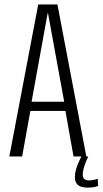

<svg xmlns="http://www.w3.org/2000/svg" viewBox="-20 -696 456 854"><path d="M21.5 0H78.5L115 -202.5H271L307 0H364L235.5 -676H150ZM120.5 -243.5 192 -637.5H193.5L265.5 -243.5ZM369 138.5Q379.5 138.5 389.5 137.5Q399.5 136.5 406.8 134.2Q414 132 416.5 131L414.5 99Q412 100.5 405.5 102.2Q399 104 391.2 105.2Q383.5 106.5 376 106.5Q362.5 106.5 355.2 100.2Q348 94 348 80.5Q348 69 352.2 53.2Q356.5 37.5 362.5 22.5Q368.5 7.5 372.5 0H342Q338 7.5 331 22.8Q324 38 318.5 56.2Q313 74.5 313 91Q313 110 321 120.5Q329 131 341.5 134.8Q354 138.5 369 138.5Z"/></svg>

Font: Anybody Condensed Light
Style: Regular
Weight: 300
Width: 3
Designer: Tyler Finck
Foundry: Etcetera Type Company
Version: Version 1.113;gftools[0.9.25]